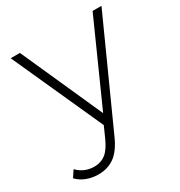

<svg xmlns="http://www.w3.org/2000/svg" viewBox="-197 -640 895 956"><g transform="rotate(-30 250.5 -162.0)"><path d="M525 -522 257 71Q227 140 187.5 169Q148 198 94 198Q58 198 26.5 186Q-5 174 -27 151L-2 113Q38 154 95 154Q133 154 160 133Q187 112 210 61L238 -2L3 -522H56L265 -55L474 -522Z"/></g></svg>

Font: Montserrat Atlas Light
Style: Regular
Weight: 300
Designer: Julieta Ulanovsky
Foundry: Julieta Ulanovsky
Version: Version 7.200